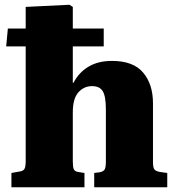

<svg xmlns="http://www.w3.org/2000/svg" viewBox="-20 -788 741 807"><path d="M28 -1V-61L62 -67Q77 -69 82.5 -77.5Q88 -86 88 -112V-593H6L13 -668H88V-759L272 -768L286 -759V-668H416V-593H286V-440H289Q311 -483 351.5 -507.5Q392 -532 451 -532Q540 -532 581.5 -483Q623 -434 623 -354V-106Q623 -84 629 -76Q635 -68 654 -65L683 -61V-1H376V-61L399 -64Q415 -67 420 -76Q425 -85 425 -108V-327Q425 -383 412 -404.5Q399 -426 367 -426Q333 -426 309.5 -400Q286 -374 286 -315V-110Q286 -87 290 -77Q294 -67 310 -65L335 -61V-1Z"/></svg>

Font: Literata 36pt ExtraBold
Style: Regular
Weight: 800
Designer: Latin by Veronika Burian and Jose Scaglione. Greek by Irene Vlachou. Cyrillic by Vera Evstafieva.
Foundry: TypeTogether
Version: Version 3.002